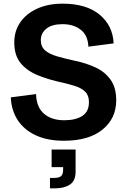

<svg xmlns="http://www.w3.org/2000/svg" viewBox="-20 -759 694 1049"><path d="M463 -504Q460 -567 420.5 -597Q381 -627 322 -627Q264 -627 233.5 -602.5Q203 -578 203 -540Q203 -504 226 -484Q249 -464 291 -451.5Q333 -439 389 -427Q452 -414 503 -390Q554 -366 584.5 -323Q615 -280 615 -211Q615 -112 540 -51Q465 10 329 10Q240 10 176 -19.5Q112 -49 77 -102.5Q42 -156 39 -227L177 -245Q179 -173 220.5 -137.5Q262 -102 331 -102Q393 -102 429.5 -125.5Q466 -149 466 -201Q466 -238 445.5 -258Q425 -278 391.5 -288.5Q358 -299 320 -308Q244 -324 185 -348.5Q126 -373 92 -415Q58 -457 58 -527Q58 -590 91 -637.5Q124 -685 183.5 -712Q243 -739 322 -739Q451 -739 523.5 -679.5Q596 -620 601 -522ZM253 270V213H275Q304 213 314.5 202.5Q325 192 325 167V154H262V58H393V179Q393 229 362 249.5Q331 270 281 270Z"/></svg>

Font: BDO Grotesk DemiBold
Style: Regular
Weight: 600
Designer: Deni Anggara
Foundry: Lokal Container
Version: Version 2.000